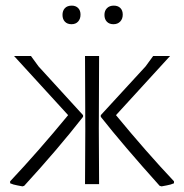

<svg xmlns="http://www.w3.org/2000/svg" viewBox="-20 -654 654 682"><path d="M16 -3V-10Q115 -115 222 -245L30 -455H90L117 -418L275 -245V-239Q186 -125 66 6L60 8Q56 7 41.5 4.5Q27 2 16 -3ZM332 -455 331 -198 332 0H282L283 -195L282 -455ZM338 -239V-245L497 -418L524 -455H584L392 -245Q499 -115 598 -10V-3Q587 2 572.5 4.5Q558 7 554 8L547 6Q416 -140 338 -239ZM266 -602Q266 -587 257.5 -577.5Q249 -568 234 -568Q219 -568 210.5 -577Q202 -586 202 -601Q202 -616 210.5 -625Q219 -634 235 -634Q249 -634 257.5 -625.5Q266 -617 266 -602ZM416 -602Q416 -587 407 -577.5Q398 -568 383 -568Q368 -568 359.5 -577Q351 -586 351 -601Q351 -616 360 -625Q369 -634 384 -634Q399 -634 407.5 -625.5Q416 -617 416 -602Z"/></svg>

Font: t
Style: Regular
Weight: 300
Designer: Juan Pablo del Peral
Foundry: Huerta Tipografica
Version: Version 2.004; ttfautohint (v1.8.1)